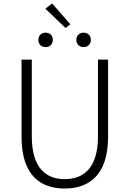

<svg xmlns="http://www.w3.org/2000/svg" viewBox="-20 -1072 745 1105"><path d="M352 13C483 13 602 -55 602 -284V-729H544V-288C544 -98 455 -41 352 -41C251 -41 163 -98 163 -288V-729H104V-284C104 -55 221 13 352 13ZM242 -801C267 -801 284 -817 284 -842C284 -868 267 -884 242 -884C218 -884 201 -868 201 -842C201 -817 218 -801 242 -801ZM357 -911 385 -932 280 -1052 241 -1022ZM461 -801C485 -801 503 -817 503 -842C503 -868 485 -884 461 -884C438 -884 419 -868 419 -842C419 -817 438 -801 461 -801Z"/></svg>

Font: GenYoGothic2 TW L
Style: Regular
Weight: 300
Version: Version 2.100;PS 2.1;hotconv 16.6.51;makeotf.lib2.5.65220 DE